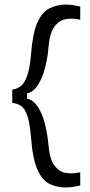

<svg xmlns="http://www.w3.org/2000/svg" viewBox="-20 -693 398 847"><path d="M34 -239V-298Q55 -300 72 -313.5Q89 -327 100.5 -360.5Q112 -394 117 -455Q124 -546 144.5 -592.5Q165 -639 197 -655.5Q229 -672 270 -673Q297 -673 334 -664V-606Q300 -614 270 -608.5Q240 -603 219.5 -574.5Q199 -546 194 -485Q191 -442 179.5 -396.5Q168 -351 147.5 -318.5Q127 -286 99 -281V-258Q125 -253 145 -224.5Q165 -196 177 -151Q189 -106 194 -52Q199 7 219 35.5Q239 64 268.5 69.5Q298 75 334 67V125Q315 130 298 132Q281 134 270 134Q230 134 198 118Q166 102 145 55Q124 8 117 -85Q112 -149 101 -181.5Q90 -214 73 -225.5Q56 -237 34 -239Z"/></svg>

Font: Bricolage Grotesque 12pt Light
Style: Regular
Weight: 300
Designer: Mathieu Triay
Foundry: Atelier Triay
Version: Version 1.001; ttfautohint (v1.8.4.7-5d5b);gftools[0.9.33.de